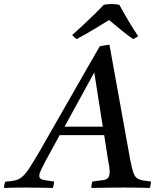

<svg xmlns="http://www.w3.org/2000/svg" viewBox="-104 -928 780 949"><path d="M431 -131 411 -260H191L122 -134Q109 -109 99.5 -89.5Q90 -70 90 -59Q90 -44 106.5 -40Q123 -36 163 -31Q163 -14 157 1Q143 0 117 0Q91 0 65 -0.5Q39 -1 24 -1Q-4 -1 -29 -0.5Q-54 0 -84 1Q-84 -15 -78 -30Q-48 -32 -29 -36.5Q-10 -41 6 -54.5Q22 -68 42 -98.5Q62 -129 94 -184Q122 -233 159 -298Q196 -363 237 -434Q278 -505 317 -574Q356 -643 389 -699Q403 -702 414.5 -704Q426 -706 437 -707L540 -136Q547 -100 553.5 -79.5Q560 -59 570 -50Q580 -41 597 -37.5Q614 -34 642 -31Q642 -14 636 1Q612 0 578 -0.5Q544 -1 511 -1Q482 -1 435 -0.5Q388 0 347 1Q348 -7 349 -15.5Q350 -24 353 -31Q389 -35 407 -38Q425 -41 431.5 -50.5Q438 -60 438 -81Q438 -86 437 -96.5Q436 -107 431 -131ZM215 -302H404L362 -570ZM435 -829Q409 -813 378 -794Q347 -775 319 -759Q291 -743 275 -735Q262 -743 253 -755Q280 -779 309.5 -806.5Q339 -834 365.5 -860Q392 -886 409 -904Q423 -908 447 -908Q471 -908 486 -904Q507 -865 532.5 -822.5Q558 -780 579 -749Q567 -740 554 -735Q531 -750 497.5 -777.5Q464 -805 435 -829Z"/></svg>

Font: Tiro Tamil
Style: Italic
Weight: 400
Italic angle: -11°
Designer: Tamil: Fernando Mello & Fiona Ross, assisted by Kaja Sojewska. Latin: John Hudson with Paul Hanslow, assisted by Kaja So
Foundry: Tiro Typeworks Ltd.
Version: Version 1.52